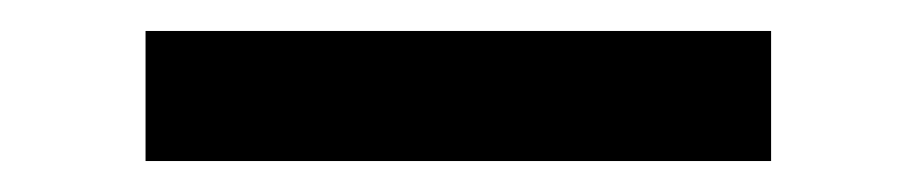

<svg xmlns="http://www.w3.org/2000/svg" viewBox="-20 -363 591 124"><path d="M74 -259V-343H478V-259Z"/></svg>

Font: DM Sans 12pt Medium
Style: Regular
Weight: 500
Version: Version 4.004;gftools[0.9.30]